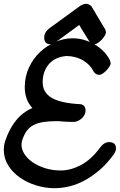

<svg xmlns="http://www.w3.org/2000/svg" viewBox="-45 -941 629 1008"><path d="M535 -614Q535 -612 535.5 -611.5Q536 -611 536 -609Q536 -602 529.5 -591.5Q523 -581 514 -571.5Q505 -562 494.5 -555Q484 -548 476 -548Q456 -548 445 -568Q430 -600 392.5 -623Q355 -646 305 -647Q278 -645 255 -635.5Q232 -626 215 -608Q198 -590 188.5 -565Q179 -540 179 -509Q179 -455 227 -427Q275 -399 378 -394Q404 -389 404 -361Q404 -347 397.5 -336Q391 -325 382 -317.5Q373 -310 362.5 -305.5Q352 -301 344 -301Q327 -301 312.5 -301.5Q298 -302 286 -303Q276 -304 268.5 -304.5Q261 -305 253 -305Q211 -305 180.5 -300Q150 -295 128.5 -283Q107 -271 93 -250.5Q79 -230 70 -199Q68 -191 68 -180Q68 -156 83.5 -132Q99 -108 126.5 -89Q154 -70 192 -58Q230 -46 274 -46Q326 -46 380 -74.5Q434 -103 481 -167Q502 -195 528 -195Q564 -195 564 -161Q564 -148 552 -130Q517 -82 478 -48.5Q439 -15 399 6.5Q359 28 319 37.5Q279 47 241 47Q193 47 145.5 32.5Q98 18 60 -8.5Q22 -35 -1.5 -72Q-25 -109 -25 -154Q-25 -179 -18 -200Q3 -264 38.5 -308Q74 -352 125 -374Q85 -417 85 -483Q85 -540 107.5 -587.5Q130 -635 166 -668.5Q202 -702 246.5 -721Q291 -740 335 -740Q368 -740 398 -731Q428 -722 454 -706.5Q480 -691 500 -670Q520 -649 532 -625ZM252 -723Q243 -717 234.5 -713Q226 -709 219 -709Q187 -709 187 -744Q187 -772 215 -793L377 -911Q394 -921 407 -921Q422 -921 435 -908L507 -787Q510 -781 510.5 -776.5Q511 -772 511 -770Q511 -763 504.5 -752.5Q498 -742 489 -732.5Q480 -723 469.5 -716Q459 -709 451 -709Q432 -709 422 -727Q414 -739 408 -749Q402 -759 396.5 -768Q391 -777 384.5 -787Q378 -797 371 -810Z"/></svg>

Font: Discipuli Britannica Bold
Style: Regular
Weight: 700
Designer: Peter Wiegel
Foundry: Peter Wiegel
Version: Version 0.001 2009